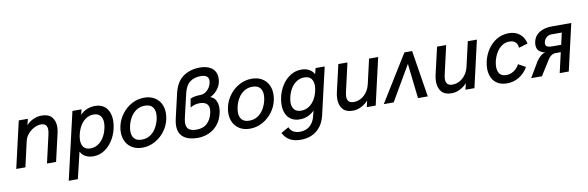

<svg xmlns="http://www.w3.org/2000/svg" viewBox="-57 -1232 6051 1977"><g transform="rotate(-10 2968.0 -243.0)"><path d="M135.7 -487.8H231L214.4 -423.3Q248 -459.5 290.3 -477.8Q332.5 -496.1 374.5 -496.1Q446.3 -496.1 480.5 -457Q514.6 -418 514.6 -355Q514.6 -325.7 506.8 -291.5L439.9 0H344.7L410.6 -287.6Q418 -319.3 418 -341.3Q418 -407.2 353 -407.2Q315.9 -407.2 279.1 -387.5Q242.2 -367.7 215.3 -335.4Q188.5 -303.2 180.2 -268.1L119.1 0H23.4Z M696.8 -487.8H792L777.8 -432.6Q841.3 -498 935.1 -498Q986.3 -498 1021.7 -474.9Q1057.1 -451.7 1075 -410.9Q1092.8 -370.1 1092.8 -317.4Q1092.8 -278.8 1083 -235.4Q1067.4 -167.5 1031.2 -111.6Q995.1 -55.7 943.1 -22.9Q891.1 9.8 830.1 9.8Q781.7 9.8 747.3 -9.3Q712.9 -28.3 695.8 -62.5L629.9 213.9H534.7ZM989.7 -252.4Q997.1 -283.2 997.1 -310.5Q997.1 -357.9 974.1 -385.7Q951.2 -413.6 903.3 -413.6Q858.9 -413.6 823.2 -389.6Q787.6 -365.7 763.7 -325.2Q739.7 -284.7 728.5 -234.9Q721.2 -204.1 721.2 -176.3Q721.2 -129.9 743.7 -102.8Q766.1 -75.7 813.5 -75.7Q858.4 -75.7 894.3 -99.1Q930.2 -122.6 954.3 -162.6Q978.5 -202.6 989.7 -252.4Z M1148.9 -184.6Q1148.9 -217.8 1156.7 -251Q1172.4 -317.9 1214.6 -373.5Q1256.8 -429.2 1317.6 -461.7Q1378.4 -494.1 1446.8 -494.1Q1506.8 -494.1 1550.8 -469Q1594.7 -443.8 1617.7 -399.9Q1640.6 -356 1640.6 -299.8Q1640.6 -266.1 1632.8 -232.9Q1617.7 -166.5 1575.2 -110.8Q1532.7 -55.2 1471.9 -22.7Q1411.1 9.8 1342.8 9.8Q1282.2 9.8 1238.5 -15.4Q1194.8 -40.5 1171.9 -84.5Q1148.9 -128.4 1148.9 -184.6ZM1535.6 -251Q1542.5 -281.2 1542.5 -307.1Q1542.5 -355 1517.8 -383.3Q1493.2 -411.6 1439.5 -411.6Q1390.6 -411.6 1352.8 -387.5Q1314.9 -363.3 1290.3 -322.8Q1265.6 -282.2 1254.4 -232.9Q1247.6 -202.6 1247.6 -176.8Q1247.6 -129.4 1272.2 -101.1Q1296.9 -72.8 1350.1 -72.8Q1399.4 -72.8 1437.3 -96.9Q1475.1 -121.1 1499.5 -161.4Q1523.9 -201.7 1535.6 -251Z M1721.2 -151.9Q1721.2 -183.6 1730 -221.7L1789.6 -479.5Q1816.4 -596.2 1889.6 -648.2Q1962.9 -700.2 2066.4 -700.2Q2117.2 -700.2 2156 -684.3Q2194.8 -668.5 2216.3 -637.2Q2237.8 -606 2237.8 -561Q2237.8 -539.1 2231.9 -512.7Q2226.6 -490.2 2211.9 -465.1Q2197.3 -439.9 2173.6 -417.5Q2149.9 -395 2119.1 -381.3Q2155.8 -370.1 2174.1 -337.6Q2192.4 -305.2 2192.4 -259.8Q2192.4 -231 2185.1 -200.2Q2169.4 -132.8 2130.9 -85.4Q2092.3 -38.1 2037.6 -14.2Q1982.9 9.8 1918.9 9.8Q1826.7 9.8 1773.9 -30.5Q1721.2 -70.8 1721.2 -151.9ZM2090.8 -221.7Q2095.2 -242.2 2095.2 -258.8Q2095.2 -298.8 2070.6 -318.8Q2045.9 -338.9 2001.5 -338.9Q1973.6 -338.9 1950.2 -332.5Q1926.8 -326.2 1901.4 -311L1917 -400.4Q1938 -412.1 1964.8 -416.3Q1991.7 -420.4 2021 -420.9Q2050.8 -420.9 2075 -435.8Q2099.1 -450.7 2115.2 -474.4Q2131.3 -498 2137.7 -524.9Q2141.1 -542 2141.1 -551.3Q2141.1 -611.8 2058.6 -611.8Q1990.2 -611.8 1945.1 -577.1Q1899.9 -542.5 1880.4 -457L1824.7 -217.3Q1817.4 -186 1817.4 -162.1Q1817.4 -115.7 1844.5 -95.9Q1871.6 -76.2 1923.8 -76.2Q1991.7 -76.2 2033.2 -114Q2074.7 -151.9 2090.8 -221.7Z M2273.4 -184.6Q2273.4 -217.8 2281.2 -251Q2296.9 -317.9 2339.1 -373.5Q2381.3 -429.2 2442.1 -461.7Q2502.9 -494.1 2571.3 -494.1Q2631.3 -494.1 2675.3 -469Q2719.2 -443.8 2742.2 -399.9Q2765.1 -356 2765.1 -299.8Q2765.1 -266.1 2757.3 -232.9Q2742.2 -166.5 2699.7 -110.8Q2657.2 -55.2 2596.4 -22.7Q2535.6 9.8 2467.3 9.8Q2406.7 9.8 2363 -15.4Q2319.3 -40.5 2296.4 -84.5Q2273.4 -128.4 2273.4 -184.6ZM2660.2 -251Q2667 -281.2 2667 -307.1Q2667 -355 2642.3 -383.3Q2617.7 -411.6 2564 -411.6Q2515.1 -411.6 2477.3 -387.5Q2439.5 -363.3 2414.8 -322.8Q2390.1 -282.2 2378.9 -232.9Q2372.1 -202.6 2372.1 -176.8Q2372.1 -129.4 2396.7 -101.1Q2421.4 -72.8 2474.6 -72.8Q2523.9 -72.8 2561.8 -96.9Q2599.6 -121.1 2624 -161.4Q2648.4 -201.7 2660.2 -251Z M2961.9 212.9Q2891.6 212.9 2845.7 185.3Q2799.8 157.7 2777.3 108.9L2857.9 63.5Q2869.1 95.7 2897.7 113Q2926.3 130.4 2969.7 130.4Q3030.3 130.4 3071.8 94.5Q3113.3 58.6 3127.9 -3.9L3142.6 -61Q3111.3 -28.8 3072 -12.2Q3032.7 4.4 2988.8 4.4Q2936 4.4 2899.9 -18.6Q2863.8 -41.5 2845.9 -82Q2828.1 -122.6 2828.1 -174.8Q2828.1 -212.4 2837.9 -255.9Q2853 -322.3 2888.7 -377.4Q2924.3 -432.6 2976.6 -465.3Q3028.8 -498 3091.3 -498Q3136.7 -498 3171.6 -479Q3206.5 -460 3223.6 -426.3L3239.3 -487.8H3334.5L3220.7 3.9Q3197.8 103 3130.4 158Q3063 212.9 2961.9 212.9ZM3193.8 -255.9Q3200.7 -286.1 3200.7 -311.5Q3200.7 -357.9 3178 -385.5Q3155.3 -413.1 3106.9 -413.1Q3062 -413.1 3025.6 -389.2Q2989.3 -365.2 2965.3 -325.4Q2941.4 -285.6 2930.7 -237.8Q2923.3 -205.1 2923.3 -182.1Q2923.3 -136.2 2946.8 -108.9Q2970.2 -81.5 3018.6 -81.5Q3064 -81.5 3099.6 -105Q3135.3 -128.4 3158.9 -167.7Q3182.6 -207 3193.8 -255.9Z M3403.3 -135.3Q3403.3 -168 3411.6 -204.1L3477.1 -487.8H3572.3L3505.9 -196.8Q3498 -163.1 3498 -142.6Q3498 -110.8 3514.2 -93Q3530.3 -75.2 3567.4 -75.2Q3604 -75.2 3639.2 -93.3Q3674.3 -111.3 3701.4 -147.2Q3728.5 -183.1 3740.2 -233.9L3798.3 -487.8H3893.6L3781.7 0H3688.5L3703.6 -66.9Q3674.3 -32.7 3630.9 -10.7Q3587.4 11.2 3542 11.2Q3471.2 11.2 3437.3 -29.1Q3403.3 -69.3 3403.3 -135.3Z M3866.2 0 4168 -487.8H4248.5L4326.2 0H4224.1L4182.6 -365.2L3969.7 0Z M4435.5 -135.3Q4435.5 -168 4443.8 -204.1L4509.3 -487.8H4604.5L4538.1 -196.8Q4530.3 -163.1 4530.3 -142.6Q4530.3 -110.8 4546.4 -93Q4562.5 -75.2 4599.6 -75.2Q4636.2 -75.2 4671.4 -93.3Q4706.5 -111.3 4733.6 -147.2Q4760.7 -183.1 4772.5 -233.9L4830.6 -487.8H4925.8L4814 0H4720.7L4735.8 -66.9Q4706.5 -32.7 4663.1 -10.7Q4619.6 11.2 4574.2 11.2Q4503.4 11.2 4469.5 -29.1Q4435.5 -69.3 4435.5 -135.3Z M4977.5 -175.8Q4977.5 -210.9 4986.8 -252Q5002 -316.9 5039.1 -372.6Q5076.2 -428.2 5132.8 -462.2Q5189.5 -496.1 5259.8 -496.1Q5329.1 -496.1 5374.3 -458.5Q5419.4 -420.9 5432.1 -357.4L5337.9 -329.6Q5336.9 -368.7 5313.7 -389.4Q5290.5 -410.2 5252 -410.2Q5206.5 -410.2 5170.9 -385Q5135.3 -359.9 5112.3 -319.8Q5089.4 -279.8 5078.6 -233.9Q5071.8 -203.6 5071.8 -176.3Q5071.8 -130.9 5093.3 -103.3Q5114.7 -75.7 5162.1 -75.7Q5204.6 -75.7 5241.7 -100.3Q5278.8 -125 5298.3 -165L5375 -122.6Q5337.4 -58.6 5280.3 -24.4Q5223.1 9.8 5155.8 9.8Q5096.2 9.8 5056.2 -14.6Q5016.1 -39.1 4996.8 -80.8Q4977.5 -122.6 4977.5 -175.8Z M5501.5 -159.2Q5521.5 -189 5546.6 -211.2Q5571.8 -233.4 5598.1 -234.4Q5558.1 -243.7 5533.7 -264.9Q5509.3 -286.1 5509.3 -328.6Q5509.3 -346.7 5514.2 -366.7Q5521.5 -397.9 5543.5 -425Q5565.4 -452.1 5608.4 -470Q5651.4 -487.8 5716.8 -487.8H5912.6L5800.3 0H5705.6L5753.9 -210.4H5698.7Q5647.5 -210.4 5610.4 -144L5519.5 0H5407.2ZM5771 -284.7 5799.3 -407.7H5692.4Q5660.6 -407.7 5638.7 -388.4Q5616.7 -369.1 5610.4 -341.3Q5608.4 -333.5 5608.4 -324.7Q5608.4 -284.7 5673.3 -284.7Z"/></g></svg>

Font: Acari Sans Medium
Style: Italic
Weight: 500
Italic angle: -13°
Designer: Alfredo Marco Pradil and Stefan Peev
Foundry: Hanken Design Co.
Version: Version 1.045